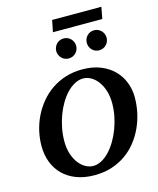

<svg xmlns="http://www.w3.org/2000/svg" viewBox="-151 -1161 1053 1280"><g transform="rotate(-15 376.0 -520.5)"><path d="M577.1 -417Q577.1 -467.3 564.2 -506.3Q551.3 -545.4 530.5 -572.3Q509.8 -599.1 483.9 -613Q458 -627 432.1 -627Q402.3 -627 373.8 -611.8Q345.2 -596.7 319.8 -570.6Q294.4 -544.4 272.9 -508.5Q251.5 -472.7 236.1 -431.4Q220.7 -390.1 211.9 -345Q203.1 -299.8 203.1 -254.9Q203.1 -203.1 216.6 -164.1Q230 -125 251 -98.6Q272 -72.3 297.6 -59.1Q323.2 -45.9 348.1 -45.9Q377.4 -45.9 406 -61.3Q434.6 -76.7 460 -103.5Q485.4 -130.4 506.8 -166.3Q528.3 -202.1 543.9 -243.4Q559.6 -284.7 568.4 -329.1Q577.1 -373.5 577.1 -417ZM732.9 -417Q732.9 -365.7 722.2 -313.7Q711.4 -261.7 689.7 -213.6Q668 -165.5 635.3 -123.5Q602.5 -81.5 559.1 -50.5Q515.6 -19.5 460.9 -1.7Q406.2 16.1 340.8 16.1Q271 16.1 216.6 -4.6Q162.1 -25.4 124.5 -62.7Q86.9 -100.1 67.4 -151.1Q47.9 -202.1 47.9 -263.2Q47.9 -314.9 59.8 -366.7Q71.8 -418.5 95 -465.6Q118.2 -512.7 151.9 -553.2Q185.5 -593.8 229.2 -623.5Q272.9 -653.3 326.2 -670.2Q379.4 -687 440.9 -687Q513.2 -687 567.9 -664.8Q622.6 -642.6 659.2 -605.2Q695.8 -567.9 714.4 -519Q732.9 -470.2 732.9 -417ZM444.3 -849.1Q444.3 -835 439 -822.5Q433.6 -810.1 424.3 -800.5Q415 -791 402.3 -785.6Q389.6 -780.3 375.5 -780.3Q361.3 -780.3 348.6 -785.6Q335.9 -791 326.7 -800.5Q317.4 -810.1 312 -822.5Q306.6 -835 306.6 -849.1Q306.6 -863.3 312 -876Q317.4 -888.7 326.7 -898.2Q335.9 -907.7 348.6 -913.1Q361.3 -918.5 375.5 -918.5Q389.6 -918.5 402.3 -913.1Q415 -907.7 424.3 -898.2Q433.6 -888.7 439 -876Q444.3 -863.3 444.3 -849.1ZM654.3 -849.1Q654.3 -835 648.9 -822.5Q643.6 -810.1 634.3 -800.5Q625 -791 612.3 -785.6Q599.6 -780.3 585.4 -780.3Q571.3 -780.3 558.8 -785.6Q546.4 -791 537.1 -800.5Q527.8 -810.1 522.7 -822.5Q517.6 -835 517.6 -849.1Q517.6 -863.3 522.7 -876Q527.8 -888.7 537.1 -898.2Q546.4 -907.7 558.8 -913.1Q571.3 -918.5 585.4 -918.5Q599.6 -918.5 612.3 -913.1Q625 -907.7 634.3 -898.2Q643.6 -888.7 648.9 -876Q654.3 -863.3 654.3 -849.1ZM658.7 -976.6H317.9L334 -1057.1H673.8Z"/></g></svg>

Font: Charis SIL Phon
Style: Bold Italic
Weight: 700
Italic angle: -11°
Foundry: SIL International
Version: Version 5.000